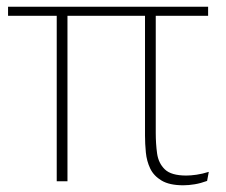

<svg xmlns="http://www.w3.org/2000/svg" viewBox="-20 -540 673 572"><path d="M181 0H149V-493H4V-520H600V-493H444V-144Q444 -112 448 -83Q452 -54 471 -35.5Q490 -17 535 -17Q548 -17 565.5 -19.5Q583 -22 602 -28L597 -1Q578 6 560 9Q542 12 526 12Q485 12 461.5 -2Q438 -16 427.5 -38Q417 -60 414.5 -86Q412 -112 412 -136V-493H181Z"/></svg>

Font: Murecho ExtraLight
Style: Regular
Weight: 200
Designer: Neil Summerour
Foundry: Positype
Version: Version 1.010; ttfautohint (v1.8.3)